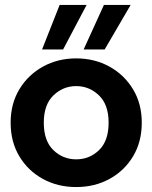

<svg xmlns="http://www.w3.org/2000/svg" viewBox="-20 -744 616 776"><path d="M288 12Q213 12 153 -21Q93 -54 58 -112.5Q23 -171 23 -248Q23 -325 58.5 -383.5Q94 -442 154 -475Q214 -508 288 -508Q362 -508 422 -475Q482 -442 517.5 -383.5Q553 -325 553 -248Q553 -171 518 -112.5Q483 -54 423 -21Q363 12 288 12ZM288 -100Q342 -100 380.5 -137.5Q419 -175 419 -248Q419 -321 380 -358.5Q341 -396 288 -396Q235 -396 196 -358.5Q157 -321 157 -248Q157 -175 195.5 -137.5Q234 -100 288 -100ZM318 -544 400 -724H508L403 -544ZM150 -544 221 -724H330L235 -544Z"/></svg>

Font: HostGroteskBold
Style: Bold
Weight: 700
Designer: Doukan Karapınar based on Poppins by Indian Type Foundry, Jonny Pinhorn
Foundry: Element Type
Version: Version 1.001; ttfautohint (v1.8.4.7-5d5b)